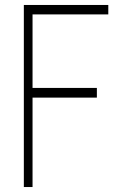

<svg xmlns="http://www.w3.org/2000/svg" viewBox="-20 -753 509 773"><path d="M416 -695H111V-399H370V-360H111V0H76V-733H416Z"/></svg>

Font: Kreadon
Style: Regular
Weight: 400
Designer: kohakuno
Foundry: StudioGnu
Version: Version 1.000;Glyphs 3.1.2 (3151)